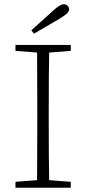

<svg xmlns="http://www.w3.org/2000/svg" viewBox="-20 -886 406 906"><path d="M260 -797 140 -727 128 -743 231 -836Q264 -866 280 -866Q291 -866 298.5 -859.5Q306 -853 306 -843Q306 -832 296 -822.5Q286 -813 260 -797ZM314 -646 212 -638Q210 -548 210 -364V-310Q210 -127 212 -36L314 -28V0H53V-28L155 -36Q156 -127 156 -310V-364Q156 -547 155 -638L53 -646V-674H314Z"/></svg>

Font: TypoPRO Source Serif Pro
Style: Regular
Weight: 300
Designer: Frank Grießhammer
Foundry: Adobe Systems Incorporated
Version: Version 1.017;PS (version unavailable);hotconv 1.0.79;makeot